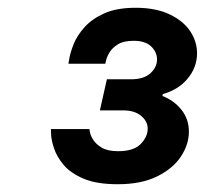

<svg xmlns="http://www.w3.org/2000/svg" viewBox="-20 -873 527 494"><path d="M283 -399Q228 -399 194.5 -413.5Q161 -428 143.5 -449Q126 -470 119 -491.5Q112 -513 111.5 -527Q111 -541 111 -541H210Q210 -541 211.5 -532.5Q213 -524 220 -513Q227 -502 242 -493Q257 -484 284 -484Q324 -484 342 -502.5Q360 -521 360 -542Q360 -561 343 -575Q326 -589 297 -589H237L255 -669H317Q350 -669 367 -684.5Q384 -700 384 -720Q384 -739 369 -753.5Q354 -768 324 -768Q298 -768 283.5 -759Q269 -750 262 -738.5Q255 -727 253 -718Q251 -709 251 -709H156Q156 -709 158.5 -723.5Q161 -738 169.5 -759.5Q178 -781 197 -802.5Q216 -824 248 -838.5Q280 -853 329 -853Q381 -853 416.5 -836Q452 -819 469.5 -792.5Q487 -766 487 -736Q487 -700 463 -671Q439 -642 399 -631L398 -626Q427 -615 446.5 -591Q466 -567 466 -534Q466 -502 446 -471Q426 -440 385 -419.5Q344 -399 283 -399Z"/></svg>

Font: Be Vietnam Pro SemiBold
Style: Italic
Weight: 600
Italic angle: -12°
Designer: Lam Bao, Tony Le, Vietanh Nguyen
Foundry: Yellow Type Foundry
Version: Version 1.002; ttfautohint (v1.8.3)